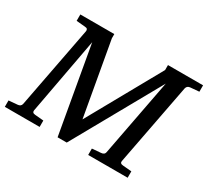

<svg xmlns="http://www.w3.org/2000/svg" viewBox="-148 -883 1184 1094"><g transform="rotate(30 444.5 -335.5)"><path d="M-14.2 0V-42L43 -46.9Q63.5 -48.3 67.9 -65.9L170.9 -604Q172.4 -612.3 168.5 -617.9Q164.6 -623.5 150.9 -624L95.2 -628.9V-670.9H318.8V-643.1L404.8 -159.2L671.9 -638.2V-670.9H902.8V-628.9L846.2 -624Q825.7 -622.6 820.8 -604L717.8 -65.9Q714.4 -48.3 737.8 -46.9L793.9 -42V0H534.2V-42L592.8 -46.9Q614.3 -48.8 617.2 -65.9L713.9 -573.2L393.1 0H333L232.9 -567.9L140.1 -65.9Q138.7 -58.6 142.6 -53.2Q146.5 -47.9 159.2 -46.9L214.8 -42V0Z"/></g></svg>

Font: Charis
Style: Italic
Weight: 400
Italic angle: -11°
Designer: Walt Agee, Miriam Martin, Annie Olsen, Victor Gaultney, Lorna Priest, Alan Ward, Bob Hallissy, Martin Hosken, Sharon Cor
Foundry: SIL Global
Version: Version 7.000